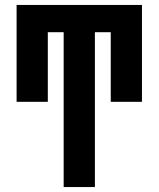

<svg xmlns="http://www.w3.org/2000/svg" viewBox="-20 -755 640 775"><path d="M237 0V-625H173V-344H47V-735H553V-344H427V-625H363V0Z"/></svg>

Font: Iosevka Curly XBdEx
Style: Regular
Weight: 800
Width: 7
Monospace: yes
Designer: Belleve Invis
Foundry: Belleve Invis
Version: Version 11.1.0; ttfautohint (v1.8.3)